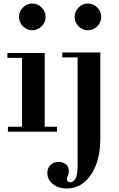

<svg xmlns="http://www.w3.org/2000/svg" viewBox="-20 -748 678 1091"><path d="M105 -15V-431H234V-15ZM25 0V-28H304V0ZM22 -419V-447H234V-419ZM163 -576Q133 -576 110.5 -598.5Q88 -621 88 -652Q88 -683 110.5 -705.5Q133 -728 163 -728Q194 -728 216.5 -705.5Q239 -683 239 -652Q239 -621 216.5 -598.5Q194 -576 163 -576ZM360 323Q311 323 280 297.5Q249 272 249 235Q249 207 267 189.5Q285 172 313 172Q336 172 353.5 185Q371 198 371 225Q371 242 365.5 250.5Q360 259 360 269Q360 278 366 283Q372 288 380 288Q396 288 408.5 267.5Q421 247 421 189V-422H334V-450H550V39Q550 127 525 190.5Q500 254 457.5 288.5Q415 323 360 323ZM479 -576Q449 -576 426.5 -598.5Q404 -621 404 -652Q404 -683 426.5 -705.5Q449 -728 479 -728Q510 -728 532.5 -705.5Q555 -683 555 -652Q555 -621 532.5 -598.5Q510 -576 479 -576Z"/></svg>

Font: Libre Bodoni SemiBold
Style: Regular
Weight: 600
Designer: Pablo Impallari, Rodrigo Fuenzalida
Foundry: Impallari Type
Version: Version 2.005;gftools[0.9.23]